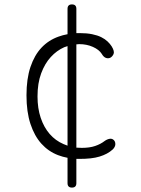

<svg xmlns="http://www.w3.org/2000/svg" viewBox="-20 -710 640 870"><path d="M286 -670Q286 -680 291 -685Q296 -690 306 -690Q316 -690 321 -685Q326 -680 326 -670V-560H341Q373 -560 397.5 -555Q422 -550 439 -541.5Q456 -533 467.5 -522Q479 -511 486 -500Q500 -477 494.5 -465Q489 -453 479 -448Q469 -444 459 -448Q449 -452 441 -466Q429 -485 401 -497.5Q373 -510 339 -510Q332 -510 326 -509V-41Q338 -40 351 -40Q386 -40 411 -48.5Q436 -57 454 -71Q465 -79 476.5 -81Q488 -83 496 -75Q500 -71 501.5 -65.5Q503 -60 502.5 -54.5Q502 -49 499 -43.5Q496 -38 491 -33Q479 -22 464 -14Q449 -6 431 -0.5Q413 5 390.5 7.5Q368 10 339 10H326V120Q326 130 321 135Q316 140 306 140Q296 140 291 135Q286 130 286 120V5Q264 1 243 -7Q199 -24 167.5 -59Q136 -94 118 -148.5Q100 -203 100 -278Q100 -353 118 -406.5Q136 -460 168 -494Q200 -528 245 -544Q264 -551 286 -555ZM286 -501Q278 -499 271 -496Q237 -481 210 -451.5Q183 -422 166.5 -377.5Q150 -333 150 -273Q150 -219 164.5 -176Q179 -133 205 -103Q231 -73 268 -57Q277 -53 286 -50Z"/></svg>

Font: Maple Mono NL Thin
Style: Regular
Weight: 250
Monospace: yes
Designer: subframe7536
Version: Version 7.000